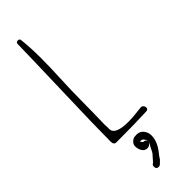

<svg xmlns="http://www.w3.org/2000/svg" viewBox="-323 -738 991 991"><g transform="rotate(-45 172.5 -243.0)"><path d="M170 136Q151 136 141 120Q131 104 131 84Q131 70 141.5 59.5Q152 49 163 47Q169 46 180 46Q203 46 217 63.5Q231 81 231 104Q231 148 194 194Q183 207 174 222L169 227L158 238Q151 245 144 245H141Q127 245 125.5 229.5Q124 214 136 210Q150 194 159 184Q170 173 174 164L199 115Q187 136 170 136ZM197 -30Q102 -30 100 -72V-89Q99 -97 99 -108Q99 -114 101 -196Q102 -237 102 -287Q102 -347 106 -434Q110 -521 110 -581Q110 -659 103 -719Q102 -731 90 -731Q76 -731 76 -718Q74 -612 67 -379Q59 -129 59 -22Q59 1 78 1Q214 1 299 -3Q314 -3 314 -18Q314 -25 308.5 -31.5Q303 -38 295 -38Q289 -38 258 -34Q227 -30 197 -30ZM201 110 195 101Q193 98 187 90Q183 86 180 85Q179 84 176 84H165L177 98Q186 95 201 110Z"/></g></svg>

Font: Neythal
Style: Regular
Weight: 400
Designer: Tharique Azeez
Foundry: Tharique Azeez
Version: Version 0.44